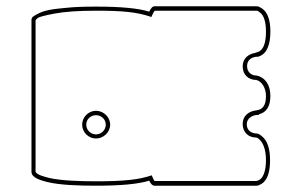

<svg xmlns="http://www.w3.org/2000/svg" viewBox="-20 -552 959 610"><path d="M285 -186C302 -186 316 -173 316 -156C316 -139 302 -125 285 -125C268 -125 254 -139 254 -156C254 -173 268 -186 285 -186ZM285 -112C309 -112 330 -132 330 -156C330 -180 309 -200 285 -200C261 -200 241 -180 241 -156C241 -132 261 -112 285 -112ZM794 -298C812 -294 825 -272 825 -247C825 -216 814 -203 792 -201C770 -198 751 -184 751 -158C751 -132 769 -115 794 -115C799 -114 801 -112 806 -107C819 -94 825 -70 825 -43C825 -13 818 20 794 23H471C469 21 464 10 462 5C422 19 372 24 286 24C233 24 177 22 139 14C123 10 98 4 93 -6V-487C93 -488 95 -491 100 -495C104 -498 122 -503 154 -509C186 -515 230 -518 286 -518C368 -518 415 -514 461 -498C463 -504 469 -516 472 -518H795C799 -518 800 -517 805 -513C820 -503 825 -478 825 -451C825 -418 818 -388 792 -385V-384C769 -381 751 -366 751 -341C751 -315 769 -298 794 -298ZM800 -187H803V-189C827 -195 839 -215 839 -247C839 -282 823 -306 795 -312H793C777 -313 765 -324 765 -342C765 -362 780 -372 800 -372H803V-373C827 -381 839 -408 839 -452C839 -486 831 -514 811 -526C804 -530 802 -532 795 -532H471C464 -532 459 -525 454 -515C419 -526 362 -531 285 -531C248 -531 216 -530 189 -527C146 -523 121 -520 96 -506C86 -500 80 -498 80 -488V-6C80 13 110 21 129 26C169 36 228 38 285 38C362 38 419 33 454 22C459 32 464 38 471 38H794C801 38 804 36 811 32C831 20 838 -9 838 -43C838 -78 830 -106 811 -120C805 -125 802 -127 795 -128H793C777 -129 764 -139 764 -157C764 -177 783 -187 800 -187Z"/></svg>

Font: Platiipus Light
Style: Light
Weight: 400
Version: Version 001.000